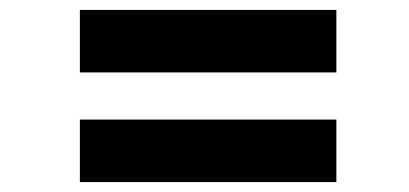

<svg xmlns="http://www.w3.org/2000/svg" viewBox="-20 -552 824 387"><path d="M141 -532H658V-406H141ZM141 -311H658V-185H141Z"/></svg>

Font: Freesentation 9 Black
Style: Regular
Weight: 900
Designer: glyphs from Roboto by Christian Robertson / Hangul glyphs from Noto Sans CJK(Source Han Sans) by Jang Soo-young and Kang
Foundry: PT&
Version: Version 2.001